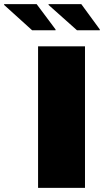

<svg xmlns="http://www.w3.org/2000/svg" viewBox="-114 -913 505 933"><path d="M71 0V-688H299V0ZM371 -766H260L122 -889V-893H281L371 -770ZM156 -766H42L-94 -889V-893H64L156 -770Z"/></svg>

Font: Saira Expanded ExtraBold
Style: Regular
Weight: 800
Width: 7
Designer: Hector Gatti with collaboration of the Omnibus-Type team
Foundry: Omnibus-Type
Version: Version 1.101